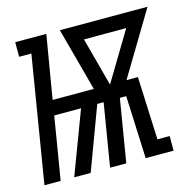

<svg xmlns="http://www.w3.org/2000/svg" viewBox="-105 -614 698 698"><g transform="rotate(-15 244.0 -265.0)"><path d="M-21 0 57 -475H11V-530H128L88 -292H243L179 -530H509L366 -292H409L419 -55H465V0H360L350 -236H326L287 0H226L265 -236H241L153 0H91L180 -236H79L40 0ZM304 -292 414 -475H255Z"/></g></svg>

Font: Iosevka Slab Light
Style: Italic
Weight: 300
Italic angle: -9°
Monospace: yes
Designer: Belleve Invis
Foundry: Belleve Invis
Version: Version 11.1.1; ttfautohint (v1.8.3)